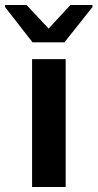

<svg xmlns="http://www.w3.org/2000/svg" viewBox="-43 -746 389 766"><path d="M85 0V-510H219V0ZM87 -577 -23 -718V-726H63L151 -632L238 -726H326V-718L214 -577Z"/></svg>

Font: Saira Expanded SemiBold
Style: Regular
Weight: 600
Width: 7
Designer: Hector Gatti with collaboration of the Omnibus-Type team
Foundry: Omnibus-Type
Version: Version 1.100; ttfautohint (v1.8.3)